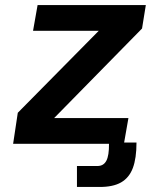

<svg xmlns="http://www.w3.org/2000/svg" viewBox="-20 -570 640 761"><path d="M50.5 -123 371.5 -448H111L129 -550H558L543 -457L194.5 -102H489L472 -5H521Q521 57.5 506.5 96Q492 134.5 459.8 153Q427.5 171.5 373 171H285V88H366Q390.5 88 401.5 67.2Q412.5 46.5 412 0H32Z"/></svg>

Font: JuliaMono BoldItalic
Style: Regular
Weight: 700
Italic angle: -9°
Monospace: yes
Designer: cormullion
Foundry: corm
Version: Version 0.049; ttfautohint (v1.8.4)